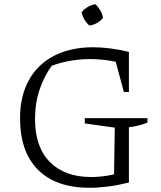

<svg xmlns="http://www.w3.org/2000/svg" viewBox="-20 -883 762 910"><path d="M404 7Q246 7 160.5 -78Q75 -163 75 -323Q75 -427 116.5 -502.5Q158 -578 236 -618.5Q314 -659 422 -659Q459 -659 503 -653.5Q547 -648 591 -637L574 -579Q532 -591 490 -597Q448 -603 405 -603Q350 -603 295.5 -591.5Q241 -580 190 -557L231 -580Q189 -523 167.5 -458Q146 -393 146 -319Q146 -186 216.5 -115Q287 -44 412 -44Q449 -44 489.5 -50.5Q530 -57 575 -70L591 -18Q539 -5 492.5 1Q446 7 404 7ZM520 -18 524 -278 382 -298V-323H679V-302Q660 -294 638 -288.5Q616 -283 591 -280V-18ZM567 -447 516 -637H591V-447ZM432 -863Q446 -850 456 -832.5Q466 -815 468 -798Q457 -784 439.5 -774Q422 -764 404 -762Q390 -773 380 -790.5Q370 -808 367 -825Q379 -840 396 -850Q413 -860 432 -863Z"/></svg>

Font: Piazzolla 24pt Light
Style: Regular
Weight: 300
Designer: Juan Pablo del Peral
Foundry: Huerta Tipografica
Version: Version 2.005